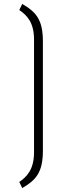

<svg xmlns="http://www.w3.org/2000/svg" viewBox="-20 -837 318 976"><path d="M78 -786C116 -760 153 -724 153 -636V-63C153 27 114 63 78 88L93 119C164 78 198 38 198 -71V-627C198 -736 164 -776 93 -817Z"/></svg>

Font: Advent Pro
Style: Light
Weight: 300
Designer: Andreas Kalpakidis
Foundry: Andreas Kalpakidis
Version: Version 2.002 2007